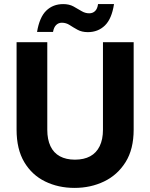

<svg xmlns="http://www.w3.org/2000/svg" viewBox="-20 -906 733 938"><path d="M344 12Q265 12 200.5 -19.5Q136 -51 98.5 -114Q61 -177 61 -273V-700H211V-272Q211 -225 226.5 -192Q242 -159 272.5 -142.5Q303 -126 346 -126Q390 -126 420.5 -142.5Q451 -159 467 -192Q483 -225 483 -272V-700H633V-273Q633 -177 593.5 -114Q554 -51 488.5 -19.5Q423 12 344 12ZM409 -749Q380 -749 359 -760.5Q338 -772 320.5 -783.5Q303 -795 282 -795Q266 -795 254.5 -784Q243 -773 239 -750H161Q173 -822 206 -854Q239 -886 289 -886Q318 -886 339 -874.5Q360 -863 378 -852Q396 -841 416 -841Q433 -841 444.5 -852Q456 -863 459 -886H537Q526 -814 492.5 -781.5Q459 -749 409 -749Z"/></svg>

Font: DM Sans 12pt Black
Style: Regular
Weight: 900
Version: Version 4.004;gftools[0.9.30]